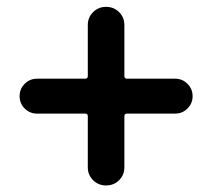

<svg xmlns="http://www.w3.org/2000/svg" viewBox="-20 -659 629 569"><path d="M240.2 -163.1V-314.5Q240.2 -322.3 232.4 -322.3H89.8Q68.4 -322.3 53.2 -337.4Q38.1 -352.5 38.1 -374Q38.1 -395.5 53.2 -410.6Q68.4 -425.8 89.8 -425.8H232.4Q240.2 -425.8 240.2 -433.6V-585Q240.2 -607.4 255.9 -623Q271.5 -638.7 294.4 -638.7Q317.4 -638.7 333 -623Q348.6 -607.4 348.6 -585V-433.6Q348.6 -425.8 356.4 -425.8H499Q520.5 -425.8 535.6 -410.6Q550.8 -395.5 550.8 -374Q550.8 -352.5 535.6 -337.4Q520.5 -322.3 499 -322.3H356.4Q348.6 -322.3 348.6 -314.5V-163.1Q348.6 -140.6 333 -125Q317.4 -109.4 294.4 -109.4Q271.5 -109.4 255.9 -125Q240.2 -140.6 240.2 -163.1Z"/></svg>

Font: Gen Jyuu Gothic P Bold
Style: Bold
Weight: 700
Designer: [Source Han Sans]
Ryoko NISHIZUKA  (kana & ideographs); Paul D. Hunt (Latin, Greek & Cyrillic); Wenlong ZHANG  (bopomofo
Version: Version 1.002.20150607